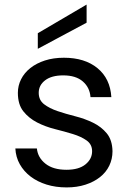

<svg xmlns="http://www.w3.org/2000/svg" viewBox="-20 -809 562 838"><path d="M471 -149Q471 -115 457 -86Q443 -57 416.5 -36Q390 -15 353 -3Q316 9 271 9Q223 9 183 -3.5Q143 -16 113.5 -38.5Q84 -61 66.5 -92Q49 -123 47 -161H141Q145 -121 178.5 -94.5Q212 -68 270 -68Q324 -68 353 -91.5Q382 -115 382 -149Q382 -179 358 -196Q334 -213 298 -224Q262 -235 220 -245.5Q178 -256 142 -274.5Q106 -293 82 -323Q58 -353 58 -404Q58 -435 72 -463Q86 -491 112.5 -512Q139 -533 176 -545Q213 -557 259 -557Q350 -557 405.5 -511.5Q461 -466 466 -385H375Q372 -427 341.5 -453.5Q311 -480 256 -480Q205 -480 177 -458.5Q149 -437 149 -404Q149 -372 172.5 -354Q196 -336 231.5 -324Q267 -312 308.5 -301.5Q350 -291 386 -273.5Q422 -256 446 -227Q470 -198 471 -149ZM358 -789V-710L145 -596V-664Z"/></svg>

Font: Poppins
Style: Regular
Weight: 400
Designer: Ninad Kale (Devanagari), Jonny Pinhorn (Latin)
Foundry: Indian Type Foundry
Version: Version 3.002 2017